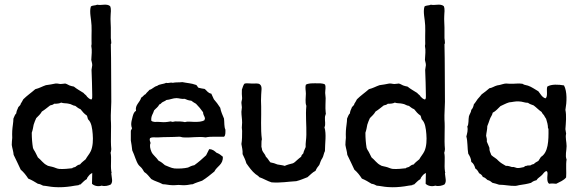

<svg xmlns="http://www.w3.org/2000/svg" viewBox="-20 -784 2468 816"><path d="M451 0C457 -7 457 -17 456 -23L453 -47C453 -47 455 -50 454 -52C454 -52 453 -54 453 -57C449 -84 455 -112 450 -135C452 -139 452 -145 453 -150C449 -192 454 -237 451 -276C450 -298 453 -329 453 -351C452 -431 453 -520 451 -596C451 -598 453 -599 453 -600C453 -605 452 -616 451 -622V-667C451 -683 449 -699 450 -715C450 -730 454 -744 448 -758C433 -770 412 -760 393 -764C386 -760 372 -762 366 -756C359 -732 368 -704 369 -676C370 -661 369 -646 369 -630V-611C369 -604 370 -596 368 -589C372 -570 369 -550 368 -529C369 -522 372 -516 372 -507L369 -487C371 -451 371 -417 372 -380C372 -372 373 -364 368 -361C360 -363 355 -368 350 -373C347 -380 339 -383 335 -389C321 -398 306 -406 294 -416C287 -417 281 -419 275 -421C268 -424 265 -427 257 -429C252 -429 246 -427 238 -427C231 -427 224 -430 216 -429C203 -426 189 -424 175 -422C160 -417 147 -409 130 -405C113 -390 95 -378 79 -362C76 -355 72 -350 68 -343C67 -334 58 -333 56 -324C53 -318 50 -311 49 -302C43 -297 41 -288 37 -280C37 -264 33 -246 32 -228C31 -219 32 -208 32 -198C31 -188 30 -178 30 -168C32 -154 37 -140 38 -126C49 -105 58 -83 68 -63C81 -52 91 -39 100 -25C115 -19 128 -11 141 -3C149 -2 156 1 163 5C178 6 193 10 210 11C236 13 260 11 281 8C293 6 304 4 314 3C315 1 318 0 322 0C331 -8 338 -17 349 -23C350 -30 355 -33 358 -38C361 -43 372 -49 372 -49C372 -49 371 -18 371 -3C380 6 397 10 412 5C426 9 441 5 451 0ZM355 -124C351 -118 347 -113 344 -107C336 -100 327 -94 320 -85C313 -84 308 -81 303 -77C300 -72 290 -74 287 -69C270 -67 252 -65 232 -66C221 -67 212 -73 202 -75C196 -77 190 -77 185 -79C184 -79 180 -81 179 -82C164 -89 154 -105 141 -115L131 -135C128 -142 122 -148 120 -156C117 -174 115 -196 115 -220C119 -231 121 -243 123 -254C126 -264 130 -273 134 -282C143 -291 152 -299 158 -310C171 -318 181 -327 193 -336C199 -337 206 -339 210 -343C222 -343 233 -344 240 -348C249 -344 263 -346 273 -343C283 -342 289 -335 300 -334C307 -329 313 -323 322 -320C330 -310 338 -300 349 -293C352 -288 352 -280 355 -276C369 -263 372 -238 374 -214C376 -190 375 -162 366 -142C363 -135 359 -130 355 -124Z M932 -203C939 -208 938 -221 938 -233C932 -245 934 -265 932 -280C926 -295 919 -309 916 -326C907 -340 899 -351 889 -362C886 -370 881 -378 878 -386C864 -388 859 -399 850 -406C839 -408 835 -408 824 -411C818 -414 819 -423 810 -424C795 -430 774 -431 755 -435C739 -433 728 -435 714 -432C703 -435 697 -429 686 -432C675 -426 657 -427 648 -419C634 -416 628 -405 615 -402C610 -395 603 -391 599 -384C591 -381 588 -373 580 -369C575 -349 553 -338 558 -313C550 -309 547 -300 544 -290L539 -269C537 -258 537 -249 541 -239C540 -233 535 -232 536 -224V-187C539 -174 540 -159 542 -145C552 -125 558 -98 569 -83C572 -79 574 -78 577 -75C584 -69 588 -61 593 -53C605 -46 613 -34 623 -23C637 -14 656 -10 672 -1C685 -1 698 3 711 3C720 4 729 2 739 2C749 2 758 4 766 3C779 3 789 -1 799 -1C811 -7 825 -11 839 -16C857 -27 874 -41 891 -55C902 -78 929 -84 927 -118C919 -125 911 -131 900 -135C892 -142 884 -150 869 -150L856 -124C840 -109 824 -95 806 -82C795 -80 787 -76 779 -72C762 -68 743 -67 722 -68C706 -70 695 -77 681 -82C673 -89 665 -96 654 -101C644 -116 630 -125 624 -138C618 -152 615 -166 620 -176C618 -183 614 -190 618 -197C628 -203 640 -199 651 -200C681 -202 711 -201 742 -203C749 -203 753 -200 760 -200C792 -198 824 -205 854 -200C875 -205 908 -202 932 -203ZM851 -282C852 -278 848 -279 850 -274C839 -266 822 -266 806 -266C791 -266 777 -269 766 -265C754 -268 740 -268 724 -268C721 -268 717 -266 714 -266C710 -266 708 -268 705 -268C697 -267 690 -265 683 -265C673 -264 663 -266 653 -266C643 -266 631 -264 623 -271C621 -292 631 -300 635 -315C643 -324 652 -329 657 -340C662 -341 665 -345 668 -348C673 -352 682 -354 687 -359C702 -360 715 -367 730 -367C741 -367 752 -362 765 -364C773 -360 782 -357 793 -356C799 -351 806 -347 813 -343C824 -332 834 -320 843 -307C843 -296 849 -291 851 -282Z M1020 -429C1013 -423 1012 -412 1008 -403C1007 -390 1008 -379 1009 -367C1009 -360 1006 -354 1006 -347C1006 -340 1008 -334 1008 -328C1008 -321 1006 -315 1006 -309C1006 -293 1009 -279 1009 -263C1009 -257 1008 -252 1008 -246C1007 -240 1009 -234 1009 -228C1009 -208 1009 -189 1006 -172C1008 -158 1012 -146 1011 -129C1017 -116 1023 -105 1027 -90C1039 -73 1051 -56 1066 -44C1071 -40 1078 -37 1082 -31C1100 -25 1115 -15 1134 -9C1173 -6 1202 -12 1239 -14C1256 -18 1271 -25 1287 -31C1298 -40 1307 -51 1321 -58C1325 -68 1331 -76 1337 -83C1341 -93 1344 -104 1350 -112C1355 -120 1356 -133 1361 -142C1361 -175 1368 -214 1359 -243C1365 -255 1360 -269 1361 -285C1361 -293 1365 -296 1365 -304C1365 -306 1363 -306 1364 -309C1362 -327 1364 -349 1364 -367C1364 -375 1362 -382 1362 -389C1362 -402 1366 -415 1361 -425C1351 -431 1335 -430 1320 -430C1305 -430 1289 -430 1280 -424C1276 -411 1280 -399 1280 -386C1280 -368 1276 -350 1282 -334C1278 -294 1283 -252 1282 -211C1282 -193 1278 -176 1279 -159C1276 -150 1271 -143 1269 -132C1265 -128 1261 -125 1260 -118C1254 -113 1248 -109 1243 -104C1237 -99 1232 -93 1225 -90C1213 -87 1201 -84 1190 -79C1182 -82 1169 -83 1159 -85C1150 -89 1140 -92 1129 -94C1122 -102 1118 -111 1110 -118C1107 -129 1098 -135 1094 -146C1093 -150 1093 -156 1091 -159C1092 -170 1090 -184 1093 -192C1087 -236 1091 -287 1090 -331C1089 -348 1089 -365 1090 -381C1090 -396 1096 -416 1085 -425C1077 -432 1063 -428 1050 -429C1039 -429 1029 -431 1020 -429Z M1869 0C1875 -7 1875 -17 1874 -23L1871 -47C1871 -47 1873 -50 1872 -52C1872 -52 1871 -54 1871 -57C1867 -84 1873 -112 1868 -135C1870 -139 1870 -145 1871 -150C1867 -192 1872 -237 1869 -276C1868 -298 1871 -329 1871 -351C1870 -431 1871 -520 1869 -596C1869 -598 1871 -599 1871 -600C1871 -605 1870 -616 1869 -622V-667C1869 -683 1867 -699 1868 -715C1868 -730 1872 -744 1866 -758C1851 -770 1830 -760 1811 -764C1804 -760 1790 -762 1784 -756C1777 -732 1786 -704 1787 -676C1788 -661 1787 -646 1787 -630V-611C1787 -604 1788 -596 1786 -589C1790 -570 1787 -550 1786 -529C1787 -522 1790 -516 1790 -507L1787 -487C1789 -451 1789 -417 1790 -380C1790 -372 1791 -364 1786 -361C1778 -363 1773 -368 1768 -373C1765 -380 1757 -383 1753 -389C1739 -398 1724 -406 1712 -416C1705 -417 1699 -419 1693 -421C1686 -424 1683 -427 1675 -429C1670 -429 1664 -427 1656 -427C1649 -427 1642 -430 1634 -429C1621 -426 1607 -424 1593 -422C1578 -417 1565 -409 1548 -405C1531 -390 1513 -378 1497 -362C1494 -355 1490 -350 1486 -343C1485 -334 1476 -333 1474 -324C1471 -318 1468 -311 1467 -302C1461 -297 1459 -288 1455 -280C1455 -264 1451 -246 1450 -228C1449 -219 1450 -208 1450 -198C1449 -188 1448 -178 1448 -168C1450 -154 1455 -140 1456 -126C1467 -105 1476 -83 1486 -63C1499 -52 1509 -39 1518 -25C1533 -19 1546 -11 1559 -3C1567 -2 1574 1 1581 5C1596 6 1611 10 1628 11C1654 13 1678 11 1699 8C1711 6 1722 4 1732 3C1733 1 1736 0 1740 0C1749 -8 1756 -17 1767 -23C1768 -30 1773 -33 1776 -38C1779 -43 1790 -49 1790 -49C1790 -49 1789 -18 1789 -3C1798 6 1815 10 1830 5C1844 9 1859 5 1869 0ZM1773 -124C1769 -118 1765 -113 1762 -107C1754 -100 1745 -94 1738 -85C1731 -84 1726 -81 1721 -77C1718 -72 1708 -74 1705 -69C1688 -67 1670 -65 1650 -66C1639 -67 1630 -73 1620 -75C1614 -77 1608 -77 1603 -79C1602 -79 1598 -81 1597 -82C1582 -89 1572 -105 1559 -115L1549 -135C1546 -142 1540 -148 1538 -156C1535 -174 1533 -196 1533 -220C1537 -231 1539 -243 1541 -254C1544 -264 1548 -273 1552 -282C1561 -291 1570 -299 1576 -310C1589 -318 1599 -327 1611 -336C1617 -337 1624 -339 1628 -343C1640 -343 1651 -344 1658 -348C1667 -344 1681 -346 1691 -343C1701 -342 1707 -335 1718 -334C1725 -329 1731 -323 1740 -320C1748 -310 1756 -300 1767 -293C1770 -288 1770 -280 1773 -276C1787 -263 1790 -238 1792 -214C1794 -190 1793 -162 1784 -142C1781 -135 1777 -130 1773 -124Z M2386 -30C2388 -52 2384 -83 2388 -106C2381 -123 2388 -144 2388 -163C2388 -181 2382 -199 2386 -216L2383 -235C2385 -262 2388 -293 2383 -317C2389 -350 2391 -395 2377 -421C2355 -425 2323 -427 2306 -416C2301 -402 2310 -373 2298 -366C2283 -371 2277 -385 2268 -396C2254 -404 2239 -415 2224 -420L2208 -424L2200 -428C2183 -431 2165 -427 2147 -428C2141 -428 2136 -429 2131 -429C2122 -429 2110 -424 2104 -423L2093 -421C2081 -418 2071 -410 2060 -409C2049 -400 2039 -391 2027 -383C2022 -376 2016 -370 2010 -363C2004 -355 2000 -347 1994 -341C1992 -331 1989 -323 1983 -317C1982 -306 1976 -300 1973 -290C1970 -276 1973 -256 1966 -246C1970 -232 1965 -216 1962 -204C1968 -183 1966 -153 1970 -131C1976 -121 1982 -112 1983 -96C1992 -90 1997 -80 2000 -68C2008 -63 2012 -56 2016 -48C2023 -44 2029 -40 2032 -32C2041 -30 2046 -24 2052 -19C2061 -17 2067 -12 2073 -7C2083 -5 2092 -2 2101 1C2125 1 2148 7 2171 6C2175 6 2181 4 2186 3C2206 0 2220 -2 2237 -7C2243 -12 2250 -16 2260 -18C2265 -27 2274 -31 2281 -38C2289 -44 2292 -55 2303 -57C2310 -52 2306 -41 2306 -30C2306 -18 2306 -9 2314 -3C2326 -5 2331 -4 2344 -3C2359 -11 2376 -17 2386 -30ZM2301 -279C2305 -266 2309 -254 2309 -238C2311 -239 2311 -238 2311 -237C2312 -185 2310 -136 2279 -117C2275 -112 2272 -105 2268 -100C2261 -96 2254 -93 2249 -87C2243 -86 2238 -84 2234 -81C2228 -80 2221 -82 2218 -79C2210 -80 2209 -73 2202 -73C2195 -72 2191 -70 2183 -70C2171 -69 2168 -76 2156 -74C2148 -76 2141 -80 2130 -79C2118 -86 2107 -92 2098 -101C2090 -111 2077 -116 2068 -125C2065 -135 2059 -142 2060 -156C2056 -165 2053 -174 2049 -182C2050 -192 2048 -199 2046 -207C2047 -221 2051 -232 2051 -248C2055 -257 2058 -267 2062 -278C2065 -287 2072 -294 2074 -305C2088 -312 2096 -323 2107 -333C2119 -338 2130 -345 2144 -349C2158 -350 2169 -354 2185 -353C2200 -353 2209 -347 2224 -347C2230 -342 2240 -339 2248 -336C2260 -327 2270 -316 2282 -308C2284 -302 2289 -298 2292 -294C2295 -289 2297 -284 2301 -279Z"/></svg>

Font: FuturaRener
Style: Regular
Weight: 400
Designer: BSozoo
Foundry: BSozoo
Version: Version 1.0